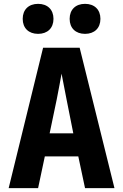

<svg xmlns="http://www.w3.org/2000/svg" viewBox="-20 -978 640 998"><path d="M178 -802C227 -802 258 -832 258 -880C258 -928 227 -958 178 -958C129 -958 98 -928 98 -880C98 -832 129 -802 178 -802ZM422 -802C471 -802 502 -832 502 -880C502 -928 471 -958 422 -958C373 -958 342 -928 342 -880C342 -832 373 -802 422 -802ZM178 0 213 -165H387L422 0H575L394 -730H204L25 0ZM275 -462C285 -512 295 -567 300 -595C305 -567 316 -512 326 -461L361 -285H238Z"/></svg>

Font: Tekne LDO ExtraBold
Style: Regular
Weight: 800
Monospace: yes
Designer: Alessio Laiso, Mario Rullo, Paolo Rosset
Foundry: Alessio Laiso
Version: Version 1.000;hotconv 1.0.109;makeotfexe 2.5.65596